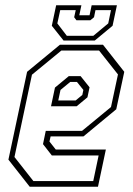

<svg xmlns="http://www.w3.org/2000/svg" viewBox="-20 -710 504 730"><path d="M371.5 -540 452.5 -437 422 -294.5 297.5 -191.5H172.5L168 -172L192 -141.5H382.5L352.5 0H93L12 -103L83 -437L208 -540ZM356.5 -518H213.5L101.5 -426L35 -113L107 -21.5H334.5L355 -119H177L143.5 -162L154 -212.5H292L402 -303L428.5 -427ZM286.5 -420.5 320.5 -378 312.5 -340 271.5 -306H174L189 -377L241.5 -420.5ZM272.5 -398.5H247L210 -368L201.5 -328H267.5L293 -349L297 -368ZM221.5 -556 177 -612 193.5 -690H289.5L281.5 -652H320.5L328.5 -690H424.5L408 -612L340.5 -556ZM234 -574H335L391.5 -621L402 -671.5H343L337.5 -644.5L323.5 -633H270.5L262 -644.5L268 -671.5H209L198 -621Z"/></svg>

Font: Tourney Condensed ExtraLight
Style: Italic
Weight: 200
Width: 3
Italic angle: -12°
Designer: Tyler Finck
Foundry: Etcetera Type Co
Version: Version 1.010; ttfautohint (v1.8.3)